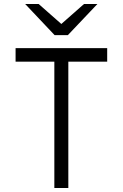

<svg xmlns="http://www.w3.org/2000/svg" viewBox="-20 -941 614 961"><path d="M252 0V-632.5H58V-700H516.5V-632.5H322V0ZM253.5 -765 106 -921H173.5L287 -821L400.5 -921H467.5L319.5 -765Z"/></svg>

Font: Overpass Light
Style: Regular
Weight: 300
Designer: Delve Withrington, Dave Bailey, Thomas Jockin
Foundry: Delve Fonts LLC
Version: Version 4.000; ttfautohint (v1.8.3)